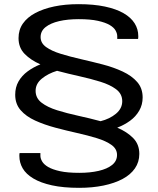

<svg xmlns="http://www.w3.org/2000/svg" viewBox="-20 -719 758 922"><path d="M360 183Q284 183 229.5 171Q175 159 140 138Q105 117 89 89.5Q73 62 73 30Q73 28 73 24Q73 20 74 16H174V29Q174 42 182.5 56.5Q191 71 211.5 83Q232 95 268 103Q304 111 361 111Q413 111 454 101.5Q495 92 518.5 73Q542 54 542 25Q542 -4 515.5 -23Q489 -42 445 -55.5Q401 -69 349.5 -80.5Q298 -92 245.5 -106Q193 -120 149 -140Q105 -160 79 -190Q53 -220 53 -264Q53 -300 69 -328Q85 -356 113 -376.5Q141 -397 174 -410Q128 -430 98.5 -460Q69 -490 69 -536Q69 -576 90 -606Q111 -636 149.5 -656.5Q188 -677 240.5 -688Q293 -699 357 -699Q430 -699 484 -687.5Q538 -676 573.5 -655.5Q609 -635 626.5 -607Q644 -579 644 -546Q644 -544 644 -540Q644 -536 643 -532H543V-545Q543 -558 535 -572.5Q527 -587 506.5 -599Q486 -611 450 -619Q414 -627 358 -627Q305 -627 264 -617.5Q223 -608 199 -589Q175 -570 175 -541Q175 -512 201.5 -493Q228 -474 272 -460.5Q316 -447 368.5 -435Q421 -423 473 -409.5Q525 -396 569 -375.5Q613 -355 639 -325Q665 -295 665 -251Q665 -216 648.5 -187.5Q632 -159 604.5 -139Q577 -119 543 -106Q590 -86 619.5 -56Q649 -26 649 20Q649 59 628 89.5Q607 120 568.5 140.5Q530 161 477 172Q424 183 360 183ZM463 -137Q507 -148 537 -173Q567 -198 567 -233Q567 -268 538 -290Q509 -312 462 -326.5Q415 -341 361 -353Q307 -365 254 -379Q211 -366 181 -341.5Q151 -317 151 -283Q151 -248 179.5 -226Q208 -204 254.5 -189.5Q301 -175 356 -163Q411 -151 463 -137Z"/></svg>

Font: Archivo Expanded
Style: Regular
Weight: 400
Width: 7
Designer: Hector Gatti
Foundry: Omnibus-Type
Version: Version 2.001